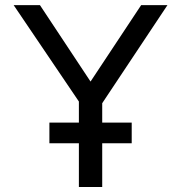

<svg xmlns="http://www.w3.org/2000/svg" viewBox="-20 -743 720 763"><path d="M503.4 -173.8V-255.9H176.3Q176.3 -244.6 176.3 -229.7Q176.3 -214.8 176.3 -200Q176.3 -185.1 176.3 -173.8ZM293.5 0H386.2V-361.3H293.5ZM368.7 -306.6 645.5 -722.7H541L339.8 -418.9L138.7 -722.7H34.2L303.2 -325.2Z"/></svg>

Font: Giphurs SC
Style: Regular
Weight: 400
Version: Version 0.920